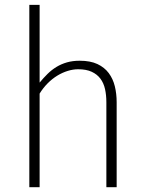

<svg xmlns="http://www.w3.org/2000/svg" viewBox="-20 -782 606 802"><path d="M145.5 -437Q161.6 -456.5 178.7 -473.4Q195.8 -490.2 215.8 -502.4Q235.8 -514.6 259.8 -521.5Q283.7 -528.3 313 -528.3Q357.4 -528.3 387 -514.4Q416.5 -500.5 434.3 -476.6Q452.1 -452.6 459.7 -421.4Q467.3 -390.1 467.3 -355V0H424.3V-355Q424.3 -384.8 418.7 -409.9Q413.1 -435.1 399.4 -453.4Q385.7 -471.7 363 -482.2Q340.3 -492.7 306.6 -492.7Q285.2 -492.7 262.9 -485.8Q240.7 -479 219.5 -466.1Q198.2 -453.1 179.2 -434.1Q160.2 -415 145.5 -391.1V0H102.5V-761.7H145.5Z"/></svg>

Font: Ufes Sans Thin
Style: Regular
Weight: 100
Designer: Ricardo Esteves & Thais Bronze
Foundry: ProDesignUfes - Ricardo Esteves, Thais Bronze (This is a derivative work, based on Roboto family, by Christian Robertson
Version: Version 2.0